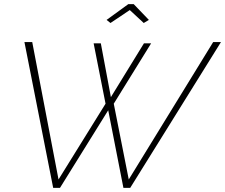

<svg xmlns="http://www.w3.org/2000/svg" viewBox="-20 -915 1096 935"><path d="M99 -710H137L265 -41L494 -410L436 -704H471L520 -442L681 -704H716L534 -410L607 -41L1018 -710H1056L614 0H581L507 -378L272 0H239ZM499 -818 605 -895H631L705 -818L680 -803L612 -866L518 -803Z"/></svg>

Font: Raleway ExtraLight
Style: Italic
Weight: 200
Italic angle: -12°
Designer: Matt McInerney, Pablo Impallari, Rodrigo Fuenzalida
Foundry: Matt McInerney, Pablo Impallari, Rodrigo Fuenzalida
Version: Version 4.026